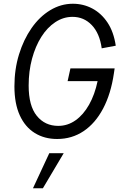

<svg xmlns="http://www.w3.org/2000/svg" viewBox="-20 -731 640 1025"><path d="M285 11Q217 11 165.5 -21Q114 -53 85.5 -115.5Q57 -178 57 -270Q57 -361 81.5 -440.5Q106 -520 148.5 -581Q191 -642 248 -676.5Q305 -711 369 -711Q425 -711 473 -685.5Q521 -660 554 -610.5Q587 -561 598 -487L523 -473Q512 -553 470 -597Q428 -641 367 -641Q318 -641 275 -612.5Q232 -584 200.5 -534Q169 -484 151 -417.5Q133 -351 133 -274Q133 -166 176.5 -112.5Q220 -59 291 -59Q341 -59 383 -88.5Q425 -118 455.5 -172Q486 -226 501 -298H341L356 -366H592L588 -339Q572 -230 530.5 -151.5Q489 -73 426.5 -31Q364 11 285 11ZM156 274 243 87H320L209 274Z"/></svg>

Font: Red Hat Mono
Style: Italic
Weight: 300
Italic angle: -12°
Monospace: yes
Designer: Pentagram, MCKL
Foundry: Pentagram, MCKL
Version: Version 1.023